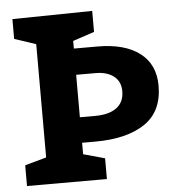

<svg xmlns="http://www.w3.org/2000/svg" viewBox="-51 -753 746 802"><g transform="rotate(-5 322.0 -352.5)"><path d="M365 -87V0H30V-87L120 -112V-587L30 -617V-700L365 -705V-617L275 -587V-555H374Q488 -555 551 -507Q614 -459 614 -370Q614 -262 538.5 -211Q463 -160 329 -160H275V-112ZM356 -445H275V-267H339Q397 -267 429 -290.5Q461 -314 461 -360Q461 -401 432.5 -423Q404 -445 356 -445Z"/></g></svg>

Font: BitterBold
Style: Bold
Weight: 700
Designer: Sol Matas
Foundry: Sol Matas
Version: Version 001.001